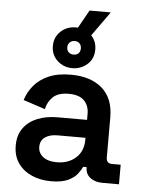

<svg xmlns="http://www.w3.org/2000/svg" viewBox="-57 -870 691 929"><g transform="rotate(5 288.5 -405.5)"><path d="M226 14Q174 14 132 -4.5Q90 -23 65.5 -58Q41 -93 41 -144Q41 -194 65.5 -228Q90 -262 133 -279.5Q176 -297 231 -297H374V-327Q374 -366 350 -390.5Q326 -415 275 -415Q225 -415 199.5 -391.5Q174 -368 166 -331L60 -366Q72 -405 98.5 -437Q125 -469 169 -488.5Q213 -508 277 -508Q374 -508 429.5 -459.5Q485 -411 485 -319V-125Q485 -95 513 -95H555V0H474Q438 0 415 -18Q392 -36 392 -67V-69H375Q369 -55 354 -35Q339 -15 308.5 -0.5Q278 14 226 14ZM245 -80Q302 -80 338 -112.5Q374 -145 374 -200V-210H238Q201 -210 178 -194Q155 -178 155 -147Q155 -117 179 -98.5Q203 -80 245 -80ZM270 -700 340 -825H443L354 -700ZM281 -540Q238 -540 208 -568Q178 -596 178 -639Q178 -682 208 -710Q238 -738 281 -738Q325 -738 354.5 -710Q384 -682 384 -639Q384 -594 353 -567Q322 -540 281 -540ZM281 -606Q297 -606 305.5 -615Q314 -624 314 -639Q314 -653 305.5 -662.5Q297 -672 281 -672Q267 -672 257.5 -662.5Q248 -653 248 -639Q248 -624 257.5 -615Q267 -606 281 -606Z"/></g></svg>

Font: Space Grotesk Light SemiBold
Style: Regular
Weight: 600
Version: Version 2.000